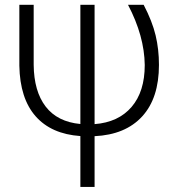

<svg xmlns="http://www.w3.org/2000/svg" viewBox="-20 -548 724 785"><path d="M366.7 -528.3V-40.5Q463.9 -47.9 517.8 -110.6Q571.8 -173.3 571.8 -282.2Q570.3 -400.9 503.4 -528.3H567.4Q602.5 -460.9 616.2 -403.6Q629.9 -346.2 629.9 -282.7Q629.9 -147 561.3 -72Q492.7 2.9 366.7 8.8V216.3H308.6V8.3Q189.5 0 125.5 -72.8Q61.5 -145.5 59.1 -279.3V-528.3H117.7V-283.2Q118.7 -174.8 166.7 -112.3Q214.8 -49.8 308.6 -41V-528.3Z"/></svg>

Font: Roboto Light
Style: Regular
Weight: 300
Designer: Google
Version: Version 2.134; 2016; ttfautohint (v1.6)